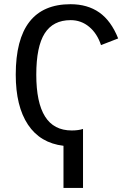

<svg xmlns="http://www.w3.org/2000/svg" viewBox="-20 -689 640 917"><path d="M322.8 -65.9Q354.5 -65.9 376.5 -73.2V208.5H283.2V7.3Q171.9 -5.9 113.5 -93.8Q55.2 -181.6 55.2 -332.5Q55.2 -668.9 316.9 -668.9Q397.9 -668.9 454.3 -629.4Q510.7 -589.8 544.4 -505.4L462.4 -473.6Q444.3 -528.8 406 -560.8Q367.7 -592.8 317.4 -592.8Q233.9 -592.8 193.6 -529.8Q153.3 -466.8 153.3 -332.5Q153.3 -199.2 195.1 -132.6Q236.8 -65.9 322.8 -65.9Z"/></svg>

Font: Cousine
Style: Regular
Weight: 400
Monospace: yes
Designer: Steve Matteson
Foundry: Monotype Imaging Inc.
Version: Version 1.21